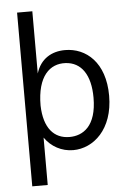

<svg xmlns="http://www.w3.org/2000/svg" viewBox="-57 -707 614 916"><g transform="rotate(-5 250.0 -249.0)"><path d="M60 167H134V-60C165 -15 215 12 270 12C367 12 463 -71 463 -232C463 -391 373 -467 272 -467C208 -467 154 -436 133 -367V-665H60ZM258 -52C184 -52 136 -105 133 -213C133 -355 195 -409 269 -405C345 -401 388 -338 388 -229C388 -92 322 -52 258 -52Z"/></g></svg>

Font: Inconsolata
Style: Regular
Weight: 400
Monospace: yes
Designer: Raph Levien, Cyreal, Brenton Simpson
Foundry: Raph Levien, Cyreal, Google
Version: Version 3.100